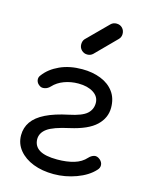

<svg xmlns="http://www.w3.org/2000/svg" viewBox="-123 -901 766 983"><g transform="rotate(15 260.0 -409.0)"><path d="M258 5Q197 5 149.5 -13.5Q102 -32 74 -66Q46 -100 46 -145Q46 -185 68 -216.5Q90 -248 136.5 -271Q183 -294 255 -309Q323 -323 348 -345.5Q373 -368 373 -402Q373 -436 342 -456Q311 -476 262 -476Q222 -476 187 -463Q152 -450 129 -425Q117 -412 101.5 -408.5Q86 -405 76 -411Q59 -421 55.5 -437Q52 -453 63 -466Q92 -505 143.5 -528.5Q195 -552 262 -552Q317 -552 361 -534.5Q405 -517 430 -483Q455 -449 455 -399Q455 -345 413 -305Q371 -265 277 -244Q194 -226 162.5 -203Q131 -180 131 -146Q132 -109 162.5 -90.5Q193 -72 256 -72Q307 -72 345.5 -83.5Q384 -95 408 -122Q420 -135 435 -139Q450 -143 466 -130Q480 -118 481 -102.5Q482 -87 469 -74Q436 -38 377.5 -16.5Q319 5 258 5ZM266 -631Q248 -631 235.5 -643.5Q223 -656 223 -674Q223 -692 233 -703L341 -811Q353 -823 371 -823Q390 -823 402 -810.5Q414 -798 414 -779Q414 -771 411 -763.5Q408 -756 402 -750L295 -642Q283 -631 266 -631Z"/></g></svg>

Font: Comfortaa Medium
Style: Regular
Weight: 500
Designer: Johan Aakerlund
Foundry: Johan Aakerlund
Version: Version 3.104; ttfautohint (v1.8.1.43-b0c9)